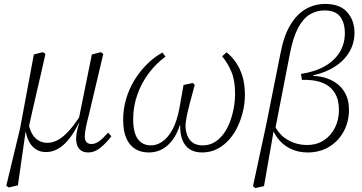

<svg xmlns="http://www.w3.org/2000/svg" viewBox="-20 -763 1840 976"><path d="M25 190 12 181 82 -110 152 -486 198 -498 211 -489Q199 -435 187.5 -385Q176 -335 165 -288Q154 -241 144 -196Q134 -151 124 -106L111 -100L71 179ZM214 10Q184 10 162 -4.5Q140 -19 126.5 -45.5Q113 -72 109 -107L124 -140Q134 -86 159.5 -61.5Q185 -37 221 -37Q247 -37 273.5 -51Q300 -65 329.5 -97Q359 -129 393 -183L397 -142H383Q358 -90 330.5 -56Q303 -22 274 -6Q245 10 214 10ZM429 12Q398 12 382.5 -6.5Q367 -25 367 -57Q367 -75 371 -94Q375 -113 383 -140L378 -146L447 -486L493 -498L505 -489L432 -180Q427 -161 423 -144.5Q419 -128 416.5 -114.5Q414 -101 412.5 -90Q411 -79 411 -69Q411 -49 420 -40Q429 -31 445 -31Q465 -31 484.5 -45.5Q504 -60 530 -89L546 -70Q519 -35 490 -11.5Q461 12 429 12Z M736 12Q696 12 667 -6Q638 -24 622 -60.5Q606 -97 606 -154Q606 -210 621.5 -261.5Q637 -313 664.5 -357.5Q692 -402 728 -437.5Q764 -473 806 -496L821 -475Q773 -440 736 -390.5Q699 -341 678 -281.5Q657 -222 657 -157Q657 -89 680.5 -56.5Q704 -24 747 -24Q778 -24 806.5 -44Q835 -64 857.5 -106Q880 -148 892 -213L913 -331L960 -341L970 -332L944 -235Q934 -196 929 -170.5Q924 -145 923 -127Q923 -97 932.5 -73.5Q942 -50 961 -37Q980 -24 1011 -24Q1044 -24 1070.5 -40Q1097 -56 1117 -83.5Q1137 -111 1149.5 -145Q1162 -179 1168.5 -215.5Q1175 -252 1175 -286Q1175 -354 1156.5 -398Q1138 -442 1109 -477L1132 -497Q1158 -476 1179 -446Q1200 -416 1212.5 -375Q1225 -334 1225 -280Q1225 -242 1216 -201.5Q1207 -161 1189.5 -122.5Q1172 -84 1145.5 -54Q1119 -24 1084.5 -6Q1050 12 1007 12Q969 12 944 -4.5Q919 -21 907 -52Q895 -83 896 -126H894Q873 -61 832.5 -24.5Q792 12 736 12Z M1278 193 1266 184 1334 -133 1407 -498Q1424 -584 1457 -638Q1490 -692 1535 -717.5Q1580 -743 1634 -743Q1708 -743 1745 -701Q1782 -659 1782 -597Q1782 -543 1755.5 -498.5Q1729 -454 1682 -424Q1635 -394 1572 -380V-377Q1612 -376 1645.5 -363.5Q1679 -351 1703.5 -329Q1728 -307 1741 -276Q1754 -245 1754 -205Q1754 -145 1727.5 -95.5Q1701 -46 1653.5 -17Q1606 12 1544 12Q1501 12 1465.5 -3Q1430 -18 1404 -45.5Q1378 -73 1364 -111L1371 -134Q1397 -78 1442.5 -52Q1488 -26 1540 -26Q1590 -26 1626.5 -50Q1663 -74 1683 -114.5Q1703 -155 1703 -204Q1703 -255 1682.5 -289.5Q1662 -324 1620.5 -341.5Q1579 -359 1515 -357L1510 -387Q1585 -399 1634.5 -428.5Q1684 -458 1708.5 -500.5Q1733 -543 1733 -594Q1733 -647 1709 -678.5Q1685 -710 1630 -710Q1588 -710 1554 -689Q1520 -668 1495 -620.5Q1470 -573 1454 -492L1378 -101L1371 -97L1322 183Z"/></svg>

Font: Source Serif 4 Light
Style: Italic
Weight: 300
Italic angle: -12°
Designer: Frank Grießhammer
Foundry: Adobe Systems Incorporated
Version: Version 4.004;hotconv 1.0.116;makeotfexe 2.5.65601